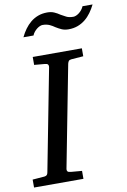

<svg xmlns="http://www.w3.org/2000/svg" viewBox="-112 -943 659 1000"><g transform="rotate(-10 218.0 -443.0)"><path d="M292 -624Q282.2 -623 278.3 -618.4Q274.4 -613.8 272 -604L168 -65.9Q166.5 -58.6 170.4 -53.2Q174.3 -47.9 188 -46.9L246.1 -42V0H-15.1V-42L47.9 -46.9Q57.1 -47.9 61.3 -52.5Q65.4 -57.1 66.9 -65.9L170.9 -604Q172.4 -612.3 168.5 -617.7Q164.6 -623 151.9 -624L96.2 -628.9V-670.9H356V-628.9ZM450.7 -886.2Q439.9 -864.3 426 -845Q412.1 -825.7 394.3 -811.3Q376.5 -796.9 354.5 -788.6Q332.5 -780.3 305.7 -780.3Q285.2 -780.3 270 -786.9Q254.9 -793.5 239.3 -803.2Q232.9 -807.6 226.6 -811.5Q220.2 -815.4 212.6 -818.8Q205.1 -822.3 196 -824.2Q187 -826.2 175.3 -826.2Q168.9 -826.2 160.9 -822.8Q152.8 -819.3 145 -813.2Q137.2 -807.1 130.4 -798.8Q123.5 -790.5 119.6 -780.3H66.4Q76.7 -802.2 90.6 -821.5Q104.5 -840.8 122.1 -855.2Q139.6 -869.6 161.6 -877.9Q183.6 -886.2 210.4 -886.2Q231 -886.2 246.3 -879.6Q261.7 -873 277.3 -862.3Q290 -855 304.2 -847.7Q318.4 -840.3 341.3 -840.3Q348.1 -840.3 356.2 -843.8Q364.3 -847.2 372.1 -853.3Q379.9 -859.4 386.5 -867.7Q393.1 -876 397.5 -886.2Z"/></g></svg>

Font: Charis SIL
Style: Italic
Weight: 400
Italic angle: -11°
Foundry: SIL International
Version: Version 4.112